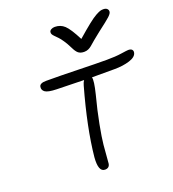

<svg xmlns="http://www.w3.org/2000/svg" viewBox="-155 -1066 1000 1111"><g transform="rotate(-20 345.5 -511.0)"><path d="M607.9 -949.2Q624 -949.2 631.8 -940.9Q639.6 -932.6 637.2 -920.9Q634.8 -910.6 618.4 -895.5Q602.1 -880.4 541 -834Q519 -817.4 497.3 -798.8Q475.6 -780.3 466.8 -772.7Q458 -765.1 446.5 -760Q435.1 -754.9 420.9 -754.9Q398.9 -754.9 385.5 -765.4Q372.1 -775.9 357.9 -806.2Q345.7 -831.1 332 -851.3Q318.4 -871.6 308.3 -881.8Q298.3 -892.1 289.8 -900.6Q281.2 -909.2 277.8 -915.8Q274.4 -922.4 275.9 -930.2Q277.3 -938.5 286.9 -943.8Q296.4 -949.2 309.1 -949.2Q343.8 -949.2 368.4 -926.5Q393.1 -903.8 430.2 -831.1Q477.1 -872.1 509.3 -897.7Q541.5 -923.3 560.5 -933.6Q579.6 -943.8 588.4 -946.5Q597.2 -949.2 607.9 -949.2ZM300.8 -73.2Q259.8 -73.2 267.1 -162.1Q284.7 -338.4 351.1 -573.2Q356 -591.3 363.8 -602.1Q263.2 -604 196.8 -606Q143.6 -607.4 126.5 -619.6Q109.4 -631.8 112.8 -651.9Q116.2 -672.9 155.8 -672.9Q242.2 -672.9 352.8 -669.9Q463.4 -667 526.9 -667Q581.1 -667 618.2 -672.6Q655.3 -678.2 663.1 -678.2Q678.7 -678.2 685.5 -670.9Q692.4 -663.6 689.9 -651.9Q685.1 -627 644.3 -614Q603.5 -601.1 550.8 -601.1H412.1Q418.5 -580.1 398.9 -501Q375 -410.2 360.1 -331.5Q345.2 -252.9 341.3 -211.7Q337.4 -170.4 335.2 -137.9Q333 -105.5 332 -99.1Q328.1 -73.2 300.8 -73.2Z"/></g></svg>

Font: Shantell Sans Irregular Bouncy
Style: Italic
Weight: 300
Italic angle: -11.31°
Designer: Stephen Nixon, Anya Danilova, Shantell Martin
Foundry: Arrow Type
Version: Version 1.006;[9816181b4]